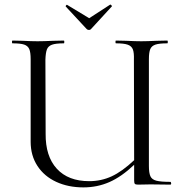

<svg xmlns="http://www.w3.org/2000/svg" viewBox="-20 -801 795 833"><path d="M719 0 633 -1 579 0Q568 0 565 -3.5Q562 -7 562 -19V-86Q507 -34 454.5 -11Q402 12 342 12Q276 12 224 -12Q172 -36 142.5 -81Q113 -126 113 -186V-544Q113 -574 107 -588Q101 -602 85 -607.5Q69 -613 34 -613Q32 -613 32 -619Q32 -625 34 -625L79 -624Q117 -622 143 -622Q169 -622 211 -624L257 -625Q259 -625 259 -619Q259 -613 257 -613Q222 -613 205.5 -607Q189 -601 183.5 -586.5Q178 -572 177 -542L178 -221Q177 -123 226.5 -69Q276 -15 367 -15Q419 -15 464.5 -36Q510 -57 562 -106L561 -542Q562 -572 556.5 -586.5Q551 -601 534.5 -607Q518 -613 483 -613Q481 -613 481 -619Q481 -625 483 -625L528 -624Q568 -622 593 -622Q617 -622 659 -624L706 -625Q708 -625 708 -619Q708 -613 706 -613Q671 -613 654.5 -607.5Q638 -602 632 -588Q626 -574 626 -544V-81Q626 -51 632.5 -36.5Q639 -22 658.5 -17Q678 -12 719 -12Q722 -12 722.5 -6Q723 0 719 0ZM265 -773V-774Q265 -776 267.5 -778.5Q270 -781 271 -780L367 -722L458 -781Q460 -782 463.5 -778Q467 -774 465 -773L375 -675Q372 -671 366 -671Q360 -671 356 -675Z"/></svg>

Font: Cormorant Upright
Style: Regular
Weight: 400
Designer: Christian Thalmann (Catharsis Fonts)
Foundry: Catharsis Fonts
Version: Version 3.302